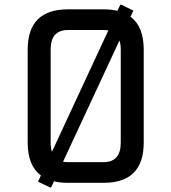

<svg xmlns="http://www.w3.org/2000/svg" viewBox="-20 -777 728 816"><path d="M268.6 0Q235.8 0 209.5 -6.3L197.3 19.5H192.4L141.6 -4.9L153.8 -31.2Q97.7 -72.8 97.7 -170.9V-566.4Q97.7 -737.3 268.6 -737.3H419.9Q452.6 -737.3 479 -731L491.2 -756.8H496.1L546.9 -731.9L534.7 -706.1Q590.8 -664.1 590.8 -566.4V-170.9Q590.8 0 419.9 0ZM268.6 -87.9H419.9Q493.2 -87.9 493.2 -170.9V-566.4Q493.2 -588.9 487.8 -605L248 -89.8Q257.3 -87.9 268.6 -87.9ZM200.7 -131.8 440.4 -647.5Q431.2 -649.4 419.9 -649.4H268.6Q195.3 -649.4 195.3 -566.4V-170.9Q195.3 -148.4 200.7 -131.8Z"/></svg>

Font: Nova Square
Style: Book
Weight: 400
Version: Version 2.000